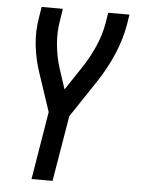

<svg xmlns="http://www.w3.org/2000/svg" viewBox="-53 -562 605 819"><g transform="rotate(5 250.0 -152.5)"><path d="M113 215 161 -76 107 -238Q88 -293 81 -353.5Q74 -414 85 -476L92 -520H183L176 -476Q166 -421 171 -367Q176 -313 192 -263L220 -178L283 -273Q315 -320 338 -371.5Q361 -423 370 -476L377 -520H468L461 -476Q450 -412 423 -349Q396 -286 358 -228L250 -66L203 215Z"/></g></svg>

Font: Iosevka Curly Medium
Style: Italic
Weight: 500
Italic angle: -9°
Monospace: yes
Designer: Belleve Invis
Foundry: Belleve Invis
Version: Version 22.1.2; ttfautohint (v1.8.4)